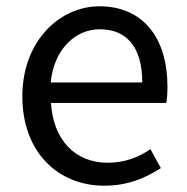

<svg xmlns="http://www.w3.org/2000/svg" viewBox="-20 -577 594 610"><path d="M311 13C387 13 443 -12 491 -43L458 -103C418 -76 375 -60 322 -60C218 -60 149 -133 142 -250H508C511 -263 512 -282 512 -302C512 -457 434 -557 296 -557C170 -557 51 -447 51 -271C51 -91 167 13 311 13ZM141 -315C152 -422 220 -484 297 -484C382 -484 432 -428 432 -315Z"/></svg>

Font: Spoqa Han Sans Neo Regular
Style: Regular
Weight: 400
Designer: [Spoqa Han Sans Neo] Dong-huui Kim  Younghwa Kang  Yujin Lee  [Noto Sans] Ryoko NISHIZUKA  (kana & ideographs); Paul D. 
Foundry: Spoqa (http://www.spoqa-han-sans.com)
Version: Version 1.000